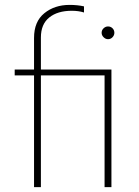

<svg xmlns="http://www.w3.org/2000/svg" viewBox="-20 -764 567 784"><path d="M407 0V-456H147V0H119V-456H40V-480H119V-609Q119 -676 161 -710Q203 -744 264 -744Q296 -744 323 -738V-713Q301 -720 273 -720Q215 -720 181 -692.5Q147 -665 147 -611V-480H435V0ZM421 -656Q432 -656 439.5 -648.5Q447 -641 447 -630Q447 -620 439.5 -612Q432 -604 421 -604Q411 -604 403 -612Q395 -620 395 -630Q395 -641 403 -648.5Q411 -656 421 -656Z"/></svg>

Font: Prompt Thin
Style: Regular
Weight: 100
Designer: Katatrad Team
Foundry: CadsonDemak
Version: Version 1.030